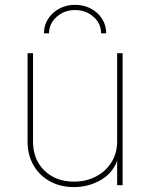

<svg xmlns="http://www.w3.org/2000/svg" viewBox="-20 -761 617 789"><path d="M283.7 7.8Q228 7.8 185.1 -15.9Q142.1 -39.6 117.7 -81.8Q93.3 -124 93.3 -179.7V-542.5H115.7V-179.7Q115.7 -105.5 162.6 -60.1Q209.5 -14.6 283.7 -14.6Q334.5 -14.6 374.8 -35.9Q415 -57.1 438.2 -94.5Q461.4 -131.8 461.4 -179.7V-542.5H483.9V0H461.4V-117.2H467.3Q449.7 -54.7 397.9 -23.4Q346.2 7.8 283.7 7.8ZM288.1 -741.2Q324.2 -741.2 353.3 -725.8Q382.3 -710.4 399.4 -683.8Q416.5 -657.2 416.5 -624H395.5Q395.5 -664.1 364.3 -691.9Q333 -719.7 288.6 -719.7Q244.1 -719.7 212.9 -691.9Q181.6 -664.1 181.6 -624H160.6Q160.6 -657.2 177.7 -683.6Q194.8 -710 223.9 -725.6Q252.9 -741.2 288.1 -741.2Z"/></svg>

Font: Inter 16pt Thin
Style: Regular
Weight: 250
Version: Version 4.001;git-66647c0bb